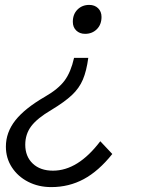

<svg xmlns="http://www.w3.org/2000/svg" viewBox="-20 -512 599 783"><path d="M389 64 438 116Q382 186 321.5 218.5Q261 251 189 251Q137 251 95 229.5Q53 208 28.5 170.5Q4 133 4 86Q4 28 42.5 -21Q81 -70 164 -118Q218 -149 243.5 -183.5Q269 -218 282 -276H340Q333 -223 318 -187.5Q303 -152 273 -124Q243 -96 190 -64Q132 -30 107.5 2.5Q83 35 83 78Q83 126 113.5 155Q144 184 196 184Q298 184 389 64ZM277 -423Q277 -454 296 -473Q315 -492 344 -492Q366 -492 380 -478.5Q394 -465 394 -443Q394 -412 375 -393Q356 -374 327 -374Q305 -374 291 -387.5Q277 -401 277 -423Z"/></svg>

Font: Wix Madefor Text
Style: Italic
Weight: 400
Italic angle: -12°
Designer: Dalton Maag Ltd
Foundry: Dalton Maag Ltd
Version: Version 3.100